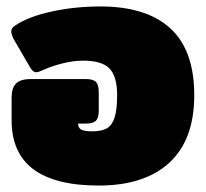

<svg xmlns="http://www.w3.org/2000/svg" viewBox="-20 -560 637 595"><path d="M16 -187V-258Q16 -287 29.5 -301Q43 -315 76 -315H246Q269 -315 277.5 -306Q286 -297 286 -275V-217Q286 -195 277.5 -186Q269 -177 246 -177H222Q222 -164 231.5 -158.5Q241 -153 266 -153Q294 -153 310.5 -162Q327 -171 335 -195.5Q343 -220 343 -265Q343 -323 319.5 -347.5Q296 -372 238 -372Q207 -372 173.5 -363.5Q140 -355 116 -344Q98 -336 93 -336Q82 -336 74 -350L24 -436Q15 -452 15 -462Q15 -474 27 -481Q69 -509 141 -524.5Q213 -540 291 -540Q434 -540 508 -472Q582 -404 582 -265Q582 -127 505 -56Q428 15 286 15Q16 15 16 -187Z"/></svg>

Font: Mitr
Style: Bold
Weight: 700
Designer: Thanarat Vachiruckul
Foundry: Cadson Demak
Version: Version 1.003